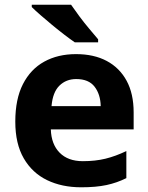

<svg xmlns="http://www.w3.org/2000/svg" viewBox="-20 -786 631 816"><path d="M303 -556Q379 -556 433.5 -527Q488 -498 518 -443Q548 -388 548 -308V-236H196Q198 -173 233.5 -137Q269 -101 332 -101Q385 -101 428 -111.5Q471 -122 517 -144V-29Q477 -9 432.5 0.5Q388 10 325 10Q243 10 180 -20.5Q117 -51 81 -113Q45 -175 45 -269Q45 -365 77.5 -428.5Q110 -492 168 -524Q226 -556 303 -556ZM304 -450Q261 -450 232.5 -422Q204 -394 199 -335H408Q407 -385 382 -417.5Q357 -450 304 -450ZM282 -766Q297 -744 317.5 -716.5Q338 -689 359.5 -663.5Q381 -638 397 -619V-606H298Q279 -619 253.5 -638.5Q228 -658 201.5 -680Q175 -702 152 -722Q129 -742 115 -756V-766Z"/></svg>

Font: Noto Sans Adlam Unjoined
Style: Bold
Weight: 700
Version: Version 3.001